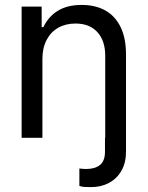

<svg xmlns="http://www.w3.org/2000/svg" viewBox="-20 -557 597 776"><path d="M405.3 0V-331.1Q405.3 -392.6 373.5 -427.2Q341.8 -461.9 285.2 -461.9Q246.1 -461.9 215.8 -445.1Q185.5 -428.2 168.5 -395.8Q151.4 -363.3 151.4 -318.4V0H67.4V-530.3H148.4V-447.3H155.3Q175.3 -489.7 213.6 -513.4Q252 -537.1 310.5 -537.1Q365.2 -537.1 405.3 -514.9Q445.3 -492.7 467.3 -447.8Q489.3 -402.8 489.3 -336.9V55.7Q489.3 100.6 470.9 132.8Q452.6 165 420.7 182.1Q388.7 199.2 348.6 199.2Q331.5 199.2 320.3 198.5Q309.1 197.8 300.8 194.3V124Q316.4 126 328.1 126Q363.8 126 384 109.9Q404.3 93.8 404.3 55.7V0Z"/></svg>

Font: Pretendard JP
Style: Regular
Weight: 400
Designer: Base glyphs from Inter by Rasmus Andersson; Hangeul glyphs from Noto Sans CJK(Source Han Sans) by Jang Soo-young and Kan
Foundry: Kil Hyung-jin
Version: Version 1.309